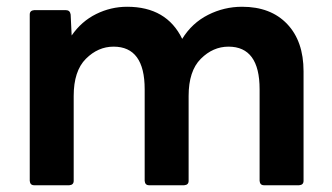

<svg xmlns="http://www.w3.org/2000/svg" viewBox="-20 -548 982 568"><path d="M865 0H761Q749 0 748 -13V-284Q748 -410 656 -410Q610 -410 574 -374Q538 -338 538 -264V-13Q538 -1 525 0H421Q409 0 408 -13V-284Q408 -410 316 -410Q270 -410 234 -374Q198 -338 198 -264V-13Q198 -1 185 0H81Q69 0 68 -13V-505Q68 -517 81 -518H175Q187 -518 189 -505L192 -443Q221 -485 264.5 -506.5Q308 -528 356 -528Q473 -528 519 -433Q548 -480 595.5 -504Q643 -528 696 -528Q781 -528 829.5 -477Q878 -426 878 -337V-13Q878 -1 865 0Z"/></svg>

Font: YamahaIndonesia935. App
Style: Bold
Weight: 700
Designer: Dalton Maag Ltd
Foundry: Dalton Maag Ltd
Version: Version 1.002; January 01, 2024; Regular/Italic